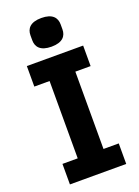

<svg xmlns="http://www.w3.org/2000/svg" viewBox="-170 -993 772 1064"><g transform="rotate(-20 216.0 -460.5)"><path d="M216 -752C282 -752 305 -783 305 -822V-851C305 -890 282 -921 216 -921C150 -921 127 -890 127 -851V-822C127 -783 150 -752 216 -752ZM382 0V-121H292V-577H382V-698H50V-577H140V-121H50V0Z"/></g></svg>

Font: LVC Sans
Style: Bold
Weight: 700
Designer: Mike Abbink, Paul van der Laan, Pieter van Rosmalen
Foundry: Bold Monday
Version: Version 3.0